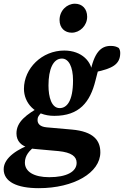

<svg xmlns="http://www.w3.org/2000/svg" viewBox="-69 -768 661 1023"><path d="M137.6 234.6C324.7 234.6 465.6 152.1 465.6 43.6C465.6 -19.9 429.2 -67.2 314.7 -77.6L178.8 -89.6C140.6 -93.2 131.1 -111.9 131.1 -128.2C131.1 -142.6 133.6 -152.9 171 -185.8L151.2 -210.1V-203C70.4 -157.6 18.7 -119.1 18.7 -56.9C18.7 -17.2 44.3 12.4 90.8 19.8V22.1C103.1 24.4 114.8 25.6 126.6 26.6L243.1 37.1C312.4 44.1 339.3 66 339.3 99.5C339.3 147 285.8 176.1 193.4 176.1C112.4 176.1 63.6 147.1 63.6 98.4C63.6 61 87.3 32.6 122.5 8.4L104 -2.2C29.1 23.6 -49.4 71 -49.4 133.6C-49.4 199.8 19.8 234.6 137.6 234.6ZM220.2 -150.7C353.2 -150.7 411.3 -223.3 439.8 -339.4C447.1 -367.7 452.7 -392.4 461.5 -415.7L438.5 -383.7C528 -402.5 571.6 -424 571.6 -485.6C571.6 -497.9 568.3 -505.6 564 -512.3C552 -519.9 539.1 -523.4 520.4 -523.4C469 -523.4 431.8 -489.1 410.5 -375L422.5 -373.9C422.7 -438.4 367 -498.7 273.3 -498.7C154.3 -498.7 58.6 -403.6 58.6 -294.6C58.6 -221.9 114.7 -150.7 220.2 -150.7ZM248.9 -192C205.5 -192 189.3 -250.8 189.3 -312.5C189.3 -399 214 -456 261 -456C296.6 -456 320.1 -413 320.1 -339.7C320.1 -227.2 285.9 -192 248.9 -192ZM313.2 -593.8C356.5 -593.8 395.4 -631.4 395.4 -678.7C395.4 -720.7 369.4 -748.2 330.1 -748.2C287.4 -748.2 248.3 -711.6 248.3 -661.4C248.3 -618.4 276.7 -593.8 313.2 -593.8Z"/></svg>

Font: Source Serif 4 Variable
Style: Italic
Weight: 400
Italic angle: -12°
Designer: Frank Grießhammer
Foundry: Adobe Systems Incorporated
Version: Version 4.004;hotconv 1.0.116;makeotfexe 2.5.65601